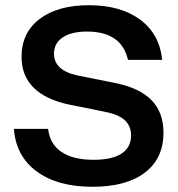

<svg xmlns="http://www.w3.org/2000/svg" viewBox="-20 -705 683 735"><path d="M334.2 10Q200 10 120.4 -48.8Q40.8 -107.5 33.3 -211.7H164.2Q170.8 -153.3 215.4 -123.3Q260 -93.3 338.3 -93.3Q409.2 -93.3 445.4 -117.1Q481.7 -140.8 481.7 -186.7Q481.7 -222.5 457.9 -244.6Q434.2 -266.7 383.3 -276.7L246.7 -304.2Q155 -323.3 108.8 -369.2Q62.5 -415 62.5 -487.5Q62.5 -580 131.7 -632.5Q200.8 -685 320.8 -685Q441.7 -685 516.2 -630Q590.8 -575 600.8 -475.8H470Q445 -584.2 313.3 -584.2Q254.2 -584.2 220.4 -562.1Q186.7 -540 186.7 -499.2Q186.7 -435 278.3 -415.8L420 -387.5Q515 -368.3 560.4 -321.2Q605.8 -274.2 605.8 -196.7Q605.8 -98.3 534.6 -44.2Q463.3 10 334.2 10Z"/></svg>

Font: Funnel Display Light SemiBold
Style: Regular
Weight: 600
Version: Version 1.000